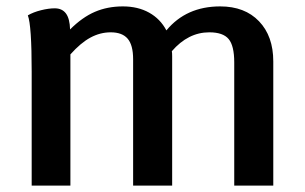

<svg xmlns="http://www.w3.org/2000/svg" viewBox="-20 -580 952 600"><path d="M834 -388V0H712V-385Q712 -437 694.5 -458Q677 -479 634 -479Q568 -479 517 -420Q518 -415 518 -404V0H396V-395Q396 -439 379 -459Q362 -479 326 -479Q293 -479 262.5 -462.5Q232 -446 200 -410V0H79V-356Q79 -501 67 -532Q84 -542 108 -548Q132 -554 151 -554Q174 -554 186 -538Q198 -522 199 -488Q237 -526 276.5 -543Q316 -560 364 -560Q411 -560 446 -540.5Q481 -521 500 -485Q562 -560 668 -560Q745 -560 789.5 -513.5Q834 -467 834 -388Z"/></svg>

Font: Krub SemiBold
Style: Regular
Weight: 600
Version: Version 1.000; ttfautohint (v1.6)